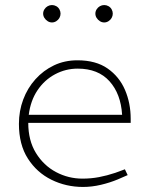

<svg xmlns="http://www.w3.org/2000/svg" viewBox="-20 -735 588 761"><path d="M309 6Q242 6 184 -22.5Q126 -51 90.5 -106.5Q55 -162 55 -244Q55 -295 72 -340.5Q89 -386 120.5 -421Q152 -456 194 -476Q236 -496 287 -496Q360 -496 406.5 -463.5Q453 -431 475.5 -378.5Q498 -326 498 -264V-248H92Q92 -178 122.5 -128.5Q153 -79 202 -53Q251 -27 307 -27Q341 -27 372.5 -33Q404 -39 437 -50L475 -64L486 -41L447 -24Q416 -11 380 -2.5Q344 6 309 6ZM94 -280H464Q459 -363 414 -413Q369 -463 288 -463Q240 -463 198 -440.5Q156 -418 128.5 -377Q101 -336 94 -280ZM186 -646Q177 -646 169 -651Q161 -656 156 -664Q151 -672 151 -681Q151 -690 156 -698Q161 -706 169 -710.5Q177 -715 186 -715Q195 -715 203 -710.5Q211 -706 215.5 -698Q220 -690 220 -681Q220 -672 215.5 -664Q211 -656 203 -651Q195 -646 186 -646ZM393 -646Q384 -646 376 -651Q368 -656 363 -664Q358 -672 358 -681Q358 -690 363 -698Q368 -706 376 -710.5Q384 -715 393 -715Q402 -715 410 -710.5Q418 -706 422.5 -698Q427 -690 427 -681Q427 -672 422.5 -664Q418 -656 410 -651Q402 -646 393 -646Z"/></svg>

Font: REM Thin
Style: Regular
Weight: 250
Designer: Octavio Pardo
Foundry: Ashler Design
Version: Version 1.005;gftools[0.9.28]